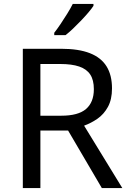

<svg xmlns="http://www.w3.org/2000/svg" viewBox="-20 -964 662 984"><path d="M294 -714Q383 -714 440.5 -691.5Q498 -669 526 -624Q554 -579 554 -511Q554 -454 533 -416Q512 -378 479.5 -355.5Q447 -333 411 -320L607 0H502L329 -295H187V0H97V-714ZM289 -636H187V-371H294Q381 -371 421 -405.5Q461 -440 461 -507Q461 -554 442.5 -582Q424 -610 386 -623Q348 -636 289 -636ZM459 -934Q450 -920 433 -900Q416 -880 395.5 -858.5Q375 -837 354.5 -817.5Q334 -798 316 -784H258V-796Q273 -815 290.5 -841Q308 -867 325 -894.5Q342 -922 353 -944H459Z"/></svg>

Font: Noto Sans Thaana
Style: Regular
Weight: 400
Designer: Monotype Design Team
Foundry: Monotype Imaging Inc.
Version: Version 2.001